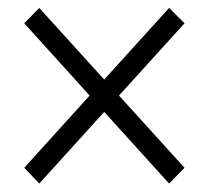

<svg xmlns="http://www.w3.org/2000/svg" viewBox="-20 -543 516 475"><path d="M40 -127.9 201.7 -306.6 40 -485.4 77.1 -523.4 237.8 -346.2 398.4 -523.4 436.5 -485.4 274.4 -306.6 436.5 -127.9 398.4 -88.9 237.8 -266.1 77.1 -88.9Z"/></svg>

Font: Reddit Sans Fudge Light
Style: Regular
Weight: 300
Designer: Stephen Hutchings
Foundry: Reddit
Version: Version 1.013